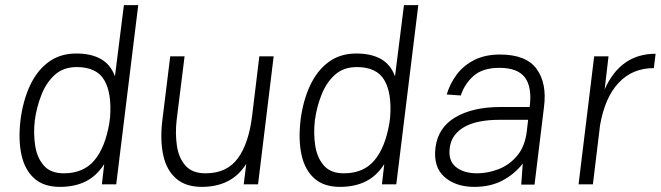

<svg xmlns="http://www.w3.org/2000/svg" viewBox="-20 -720 2581 750"><path d="M278 -511Q336 -511 374 -489.5Q412 -468 429 -422L464 -700H520L434 0H378L387 -79Q358 -33 315 -11.5Q272 10 214 10Q151 10 114 -23Q77 -56 64 -114.5Q51 -173 60 -250V-251Q70 -328 97.5 -386.5Q125 -445 170 -478Q215 -511 278 -511ZM280 -458Q228 -458 194.5 -428Q161 -398 142 -350Q123 -302 116 -250Q110 -198 117.5 -150.5Q125 -103 151.5 -73Q178 -43 229 -43Q306 -43 348.5 -93.5Q391 -144 407 -239L410 -262Q417 -357 387 -407.5Q357 -458 280 -458Z M670 -251Q664 -199 671 -151Q678 -103 704.5 -73Q731 -43 783 -43Q866 -43 909 -101.5Q952 -160 965 -269L993 -500H1049L988 0H932L942 -80Q913 -34 869.5 -12Q826 10 768 10Q705 10 667.5 -23Q630 -56 617.5 -114.5Q605 -173 614 -249L645 -500H701Z M1372 -511Q1430 -511 1468 -489.5Q1506 -468 1523 -422L1558 -700H1614L1528 0H1472L1481 -79Q1452 -33 1409 -11.5Q1366 10 1308 10Q1245 10 1208 -23Q1171 -56 1158 -114.5Q1145 -173 1154 -250V-251Q1164 -328 1191.5 -386.5Q1219 -445 1264 -478Q1309 -511 1372 -511ZM1374 -458Q1322 -458 1288.5 -428Q1255 -398 1236 -350Q1217 -302 1210 -250Q1204 -198 1211.5 -150.5Q1219 -103 1245.5 -73Q1272 -43 1323 -43Q1400 -43 1442.5 -93.5Q1485 -144 1501 -239L1504 -262Q1511 -357 1481 -407.5Q1451 -458 1374 -458Z M1833 10Q1760 10 1716 -29Q1672 -68 1681 -143Q1691 -222 1759 -262Q1827 -302 1935 -302H2049Q2059 -378 2031 -416.5Q2003 -455 1931 -455Q1866 -455 1830.5 -424Q1795 -393 1780 -347L1725 -351Q1737 -392 1763.5 -428Q1790 -464 1832.5 -485.5Q1875 -507 1933 -507Q2035 -507 2076 -451Q2117 -395 2105 -302L2068 1H2016L2022 -81Q1990 -40 1943 -15Q1896 10 1833 10ZM1844 -43Q1885 -43 1927 -59Q1969 -75 2000 -111.5Q2031 -148 2038 -209L2043 -252H1931Q1841 -252 1792 -223Q1743 -194 1737 -143Q1730 -93 1760.5 -68Q1791 -43 1844 -43Z M2240 0 2301 -500H2357L2342 -371Q2404 -510 2541 -510L2534 -454Q2451 -454 2397 -397Q2343 -340 2324 -231L2296 0Z"/></svg>

Font: Haskoy Light
Style: Italic
Weight: 300
Designer: Ertekin Erdin
Foundry: Ertekin Erdin
Version: Version 2.000; ttfautohint (v1.8.4.7-5d5b)